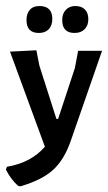

<svg xmlns="http://www.w3.org/2000/svg" viewBox="-34 -499 367 653"><path d="M98.1 -386.9Q56.1 -386.9 56.1 -430.8Q56.1 -452.3 67.3 -465.4Q78.5 -478.5 100 -478.5Q143.9 -478.5 143.9 -434.6Q143.9 -412.1 131.8 -399.5Q119.6 -386.9 98.1 -386.9ZM219.6 -386.9Q177.6 -386.9 177.6 -430.8Q177.6 -452.3 189.7 -465.4Q201.9 -478.5 222.4 -478.5Q243 -478.5 254.7 -466.8Q266.4 -455.1 266.4 -433.6Q266.4 -412.1 253.7 -399.5Q241.1 -386.9 219.6 -386.9ZM157.9 -94.4H163.6L220.6 -267.3L231.8 -326.2H313.1L207.5 -22.4Q185 43.9 146.3 79Q107.5 114 35.5 134.6L28 133.6Q2.8 111.2 -14 77.6L-10.3 68.2Q72 54.2 118.7 0L0 -323.4L89.7 -328L100 -275.7Z"/></svg>

Font: Gurajada
Style: Regular
Weight: 400
Designer: Purushoth Kumar Guthula
Foundry: SiliconAndhra, USA.
Version: Version 1.0.3; ttfautohint (v1.2.42-39fb)